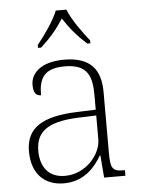

<svg xmlns="http://www.w3.org/2000/svg" viewBox="-54 -809 636 862"><g transform="rotate(-5 263.5 -378.0)"><path d="M136 -619V-606H150C198 -650 224 -682 254 -728C284 -682 310 -650 358 -606H372V-619C341 -657 295 -721 278 -766H230C213 -721 167 -657 136 -619ZM199 10C294 10 343 -54 370 -100H373L381 0H477V-25H471C419 -25 412 -40 412 -111V-383C412 -485 366 -543 248 -543C137 -543 97 -490 97 -443C97 -408 108 -393 131 -393C131 -467 153 -513 248 -513C354 -513 370 -454 370 -371V-307L287 -304C128 -299 55 -252 55 -147C55 -39 118 10 199 10ZM207 -23C129 -23 97 -78 97 -145C97 -225 142 -273 289 -278L370 -281V-174C370 -104 300 -23 207 -23Z"/></g></svg>

Font: Noto Serif Sinhala ExtraLight
Style: Regular
Weight: 200
Designer: Jelle Bosma - Monotype Design Team
Foundry: Monotype Imaging Inc.
Version: Version 2.007